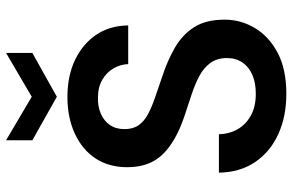

<svg xmlns="http://www.w3.org/2000/svg" viewBox="-186 -769 967 635"><g transform="rotate(-90 297.5 -451.5)"><path d="M305 12Q229 12 170.5 -15Q112 -42 78.5 -92Q45 -142 44 -211H171Q172 -176 188 -148.5Q204 -121 233.5 -105Q263 -89 305 -89Q341 -89 367.5 -100.5Q394 -112 408.5 -133.5Q423 -155 423 -184Q423 -217 407 -239Q391 -261 364 -275.5Q337 -290 302 -301.5Q267 -313 228 -326Q146 -354 104 -397.5Q62 -441 62 -514Q62 -575 91 -619Q120 -663 173 -687.5Q226 -712 294 -712Q364 -712 416.5 -687Q469 -662 499.5 -617.5Q530 -573 531 -511H403Q402 -537 389 -559.5Q376 -582 351.5 -596.5Q327 -611 292 -611Q263 -612 239 -601.5Q215 -591 201.5 -571.5Q188 -552 188 -523Q188 -495 201 -476.5Q214 -458 237.5 -445.5Q261 -433 293 -422Q325 -411 363 -398Q415 -381 457.5 -356.5Q500 -332 525 -293Q550 -254 550 -192Q550 -138 522 -91.5Q494 -45 440 -16.5Q386 12 305 12ZM295 -747 151 -828V-915L295 -830L440 -915V-828Z"/></g></svg>

Font: DM Sans 20pt SemiBold
Style: Regular
Weight: 600
Version: Version 4.004;gftools[0.9.30]